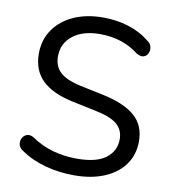

<svg xmlns="http://www.w3.org/2000/svg" viewBox="-81 -785 779 865"><g transform="rotate(10 308.0 -352.5)"><path d="M315 9Q245 9 181.5 -8.5Q118 -26 71 -59Q54 -69 50.5 -84.5Q47 -100 53.5 -113.5Q60 -127 74 -132.5Q88 -138 106 -128Q193 -67 315 -67Q404 -67 447 -100Q490 -133 490 -186Q490 -230 459 -255.5Q428 -281 356 -295L251 -317Q157 -337 110.5 -382.5Q64 -428 64 -504Q64 -567 97 -614.5Q130 -662 188 -688Q246 -714 322 -714Q384 -714 438.5 -697Q493 -680 536 -645Q551 -635 554 -619.5Q557 -604 551 -591Q545 -578 531.5 -573.5Q518 -569 499 -580Q460 -610 416 -624Q372 -638 321 -638Q243 -638 197 -602Q151 -566 151 -507Q151 -461 180 -434Q209 -407 275 -393L380 -371Q480 -350 528.5 -307.5Q577 -265 577 -192Q577 -132 545.5 -87Q514 -42 455 -16.5Q396 9 315 9Z"/></g></svg>

Font: Chiron GoRound TC N
Style: Regular
Weight: 350
Designer: Ryoko NISHIZUKA 西塚涼子 (kana, bopomofo & ideographs); Paul D. Hunt (Latin, Greek & Cyrillic); Sandoll Communications 산돌커뮤니
Foundry: Adobe
Version: Version 1.000;hotconv 1.1.1;makeotfexe 2.6.0